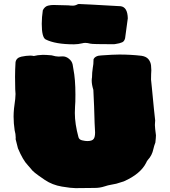

<svg xmlns="http://www.w3.org/2000/svg" viewBox="-20 -928 863 972"><path d="M362.3 24.4C348.1 24.4 325.2 22 293.5 16.6C261.2 11.2 232.4 0 207 -17.1C181.6 -34.2 165 -46.4 156.7 -53.2C148.4 -59.6 140.6 -67.4 134.3 -76.2C129.9 -81.5 125.5 -86.4 121.1 -91.3C104 -108.9 87.4 -137.7 70.8 -177.2C67.4 -192.4 63.5 -208 59.1 -223.6C59.1 -223.6 59.6 -230.5 59.6 -230.5C59.6 -243.7 57.6 -255.9 54.2 -268.1C50.8 -291 48.8 -314.5 48.8 -337.9C48.8 -362.8 51.8 -392.1 57.1 -426.8C58.1 -436 58.6 -444.3 58.6 -452.1C58.6 -460 58.1 -467.8 57.1 -475.6C56.6 -493.7 56.2 -514.6 56.2 -539.1C56.2 -564 57.1 -588.4 58.6 -612.8C61 -627.9 70.8 -637.2 87.9 -641.1C104.5 -644.5 119.6 -646.5 132.8 -646.5C139.2 -646.5 145 -646 151.4 -644.5C151.4 -644.5 171.4 -648.4 171.4 -648.4C173.8 -648.4 175.8 -648.4 177.7 -648.9C184.1 -649.9 190.4 -650.4 196.8 -650.4C209 -650.4 223.6 -649.4 241.2 -647.9C255.9 -643.6 267.6 -641.6 276.4 -641.6C279.8 -641.6 286.6 -642.1 297.4 -642.6C308.6 -642.6 318.8 -638.7 328.1 -631.3C338.9 -623 345.2 -613.3 347.7 -601.6C348.6 -593.8 350.1 -585.9 351.6 -578.1C358.4 -543.9 361.8 -501 361.8 -449.2C361.8 -421.4 361.3 -401.4 359.9 -388.2C359.4 -377.4 358.9 -366.7 358.9 -356C358.9 -318.8 365.2 -277.8 377.4 -232.9C379.9 -224.6 386.7 -219.2 397 -217.3C407.2 -214.8 415.5 -213.9 421.9 -213.9C438 -213.9 448.7 -217.3 454.1 -224.6C459 -231 461.4 -242.2 461.4 -257.8C461.4 -257.8 459 -303.7 459 -303.7C457.5 -361.8 455.6 -418.5 452.6 -473.1C447.3 -490.2 444.3 -505.9 444.3 -520C444.3 -525.9 444.8 -531.2 445.8 -536.6C445.8 -552.7 447.3 -568.4 449.7 -584.5C452.1 -595.7 453.6 -610.4 453.6 -627.9C459 -640.1 472.7 -647 493.7 -647.5C533.2 -650.4 563.5 -651.9 584 -651.9C622.1 -651.9 659.7 -649.9 696.8 -645.5C711.9 -643.1 723.6 -637.7 731.4 -628.4C738.8 -619.1 743.2 -608.9 744.6 -597.2C745.6 -588.9 746.1 -580.6 746.1 -572.3C746.1 -565.9 745.6 -559.1 745.1 -552.7C745.1 -552.7 744.6 -525.4 744.6 -525.4C745.6 -511.2 747.1 -496.6 749 -482.4C749 -482.4 759.3 -376 759.3 -376C761.7 -356.9 763.7 -337.4 765.6 -317.9C765.6 -313 765.1 -308.1 764.6 -303.7C764.2 -300.8 764.2 -297.9 764.2 -294.9C764.2 -286.1 766.1 -269 769.5 -243.2C769.5 -236.8 768.6 -224.6 766.6 -206.5C762.2 -195.3 758.8 -184.1 756.3 -172.9C752 -152.3 743.2 -134.3 729 -119.1C725.1 -114.7 722.2 -109.9 719.7 -103.5C700.7 -65.9 663.1 -34.7 606.9 -9.8C600.1 -7.3 587.4 -3.4 568.8 2C560.5 3.9 552.7 5.4 544.4 6.8C532.2 8.8 520.5 11.7 509.3 15.6C493.2 21 476.6 23.4 459.5 23.4C459.5 23.4 362.3 24.4 362.3 24.4ZM210.9 -728.5C197.8 -735.8 191.4 -762.2 191.4 -807.6C191.4 -830.6 193.4 -853 196.8 -876C203.1 -888.7 211.9 -896.5 223.1 -899.4C232.9 -901.9 242.2 -902.8 250.5 -902.8C257.8 -902.8 283.2 -902.3 326.2 -900.9C333.5 -899.9 341.3 -899.4 349.1 -899.4C356.4 -899.4 364.3 -901.4 372.1 -905.8C374.5 -907.2 377 -907.7 380.4 -907.7C392.6 -907.7 462.9 -903.8 591.3 -896.5C614.3 -893.1 626 -873 627 -835.4C627 -835.4 613.3 -734.4 613.3 -734.4C610.8 -724.1 606 -717.3 598.6 -713.9C591.3 -710.4 578.6 -707 561.5 -704.6C561.5 -704.6 553.7 -704.1 553.7 -704.1C482.4 -704.1 443.8 -705.1 437.5 -707C427.7 -709.5 419.4 -710.9 412.1 -710.9C406.7 -710.9 401.9 -710.4 397.5 -709C382.8 -705.6 368.7 -703.6 354.5 -703.6C291.5 -703.6 243.7 -711.9 210.9 -728.5Z"/></svg>

Font: Kaph
Style: Regular
Weight: 400
Designer: GGBotNet
Foundry: f0n7.com